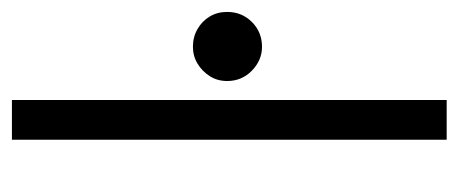

<svg xmlns="http://www.w3.org/2000/svg" viewBox="-238 -512 751 314"><g transform="rotate(-90 137.0 -355.5)"><path d="M65 0V-711H130V0ZM217 -302Q195 -302 178 -318.5Q161 -335 161 -359Q161 -375 169 -387.5Q177 -400 189.5 -407.5Q202 -415 217 -415Q233 -415 246 -407.5Q259 -400 266.5 -387.5Q274 -375 274 -359Q274 -335 257.5 -318.5Q241 -302 217 -302Z"/></g></svg>

Font: TikTok Sans 24pt Light
Style: Regular
Weight: 300
Version: Version 4.000